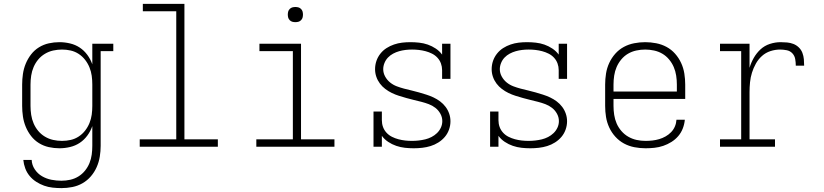

<svg xmlns="http://www.w3.org/2000/svg" viewBox="-20 -755 4240 988"><path d="M296 213Q274 213 251 210.5Q228 208 207 200.5Q186 193 166.5 180.5Q147 168 132.5 150.5Q118 133 110 111.5Q102 90 100 68H143Q144 94 159 116.5Q174 139 196.5 152Q219 165 244.5 170Q270 175 296 175Q319 175 341.5 170Q364 165 383.5 153Q403 141 417.5 123Q432 105 440.5 84Q449 63 452 40.5Q455 18 455 -5V-106Q446 -80 429.5 -57.5Q413 -35 390.5 -20Q368 -5 340.5 1.5Q313 8 286 8Q258 8 231 2Q204 -4 180.5 -18.5Q157 -33 140 -55Q123 -77 112.5 -102.5Q102 -128 98 -155.5Q94 -183 94 -210V-320Q94 -347 98 -374.5Q102 -402 112.5 -427.5Q123 -453 140 -475Q157 -497 180.5 -511.5Q204 -526 231 -532Q258 -538 286 -538Q313 -538 340.5 -531.5Q368 -525 390.5 -510Q413 -495 429.5 -472.5Q446 -450 455 -424V-530H563V-492H498V-5Q498 23 493.5 51Q489 79 477.5 105Q466 131 447.5 152.5Q429 174 404.5 188Q380 202 352 207.5Q324 213 296 213ZM299 -30Q322 -30 344 -35Q366 -40 385 -52.5Q404 -65 418 -83Q432 -101 440.5 -122Q449 -143 452 -165Q455 -187 455 -210V-320Q455 -343 452 -365Q449 -387 440.5 -408Q432 -429 418 -447Q404 -465 385 -477.5Q366 -490 344 -495Q322 -500 299 -500Q276 -500 253.5 -495Q231 -490 211 -478Q191 -466 176.5 -448.5Q162 -431 153 -410Q144 -389 140.5 -366Q137 -343 137 -320V-210Q137 -187 140.5 -164Q144 -141 153 -120Q162 -99 176.5 -81.5Q191 -64 211 -52Q231 -40 253.5 -35Q276 -30 299 -30Z M699 0V-38H887V-697H715V-735H929V-38H1101V0Z M1299 0V-38H1487V-492H1315V-530H1529V-38H1701V0ZM1500 -641Q1492 -641 1484.5 -643Q1477 -645 1471 -651Q1465 -657 1463 -664.5Q1461 -672 1461 -680Q1461 -688 1463 -695.5Q1465 -703 1471 -709Q1477 -715 1484.5 -717Q1492 -719 1500 -719Q1508 -719 1515.5 -717Q1523 -715 1529 -709Q1535 -703 1537 -695.5Q1539 -688 1539 -680Q1539 -672 1537 -664.5Q1535 -657 1529 -651Q1523 -645 1515.5 -643Q1508 -641 1500 -641Z M2109 8Q2086 8 2063.5 5.5Q2041 3 2019 -4.5Q1997 -12 1977.5 -25Q1958 -38 1945 -56V0H1902V-181H1945V-136Q1945 -118 1951 -101.5Q1957 -85 1969 -72Q1981 -59 1997 -51Q2013 -43 2030 -38.5Q2047 -34 2064.5 -32Q2082 -30 2100 -30Q2117 -30 2134.5 -32Q2152 -34 2168.5 -38Q2185 -42 2200.5 -50Q2216 -58 2228.5 -70Q2241 -82 2248.5 -98Q2256 -114 2256 -132Q2256 -152 2246 -170Q2236 -188 2220.5 -200Q2205 -212 2186.5 -219Q2168 -226 2148.5 -231Q2129 -236 2110 -240.5Q2091 -245 2071.5 -250.5Q2052 -256 2033 -262Q2014 -268 1996.5 -276.5Q1979 -285 1963 -297Q1947 -309 1935 -325Q1923 -341 1916.5 -360Q1910 -379 1910 -399Q1910 -421 1917 -441.5Q1924 -462 1937.5 -479Q1951 -496 1969 -507.5Q1987 -519 2007.5 -526Q2028 -533 2049 -535.5Q2070 -538 2092 -538Q2114 -538 2137 -535.5Q2160 -533 2181.5 -525.5Q2203 -518 2222.5 -505Q2242 -492 2255 -474V-530H2298V-349H2255V-394Q2255 -412 2249 -428.5Q2243 -445 2231 -458Q2219 -471 2203 -479Q2187 -487 2170 -491.5Q2153 -496 2135.5 -498Q2118 -500 2101 -500Q2101 -500 2101 -500Q2101 -500 2100 -500Q2083 -500 2066.5 -498Q2050 -496 2034 -491.5Q2018 -487 2003 -479Q1988 -471 1976.5 -459Q1965 -447 1958.5 -431Q1952 -415 1952 -399Q1952 -379 1962 -361Q1972 -343 1987.5 -330.5Q2003 -318 2021.5 -311Q2040 -304 2059 -299Q2078 -294 2097.5 -289.5Q2117 -285 2136 -279.5Q2155 -274 2174 -268Q2193 -262 2211 -253.5Q2229 -245 2245 -233Q2261 -221 2273 -205Q2285 -189 2291.5 -170Q2298 -151 2298 -131Q2298 -109 2290.5 -88Q2283 -67 2269 -50.5Q2255 -34 2236 -22Q2217 -10 2196 -3.5Q2175 3 2153 5.5Q2131 8 2109 8Z M2709 8Q2686 8 2663.5 5.5Q2641 3 2619 -4.5Q2597 -12 2577.5 -25Q2558 -38 2545 -56V0H2502V-181H2545V-136Q2545 -118 2551 -101.5Q2557 -85 2569 -72Q2581 -59 2597 -51Q2613 -43 2630 -38.5Q2647 -34 2664.5 -32Q2682 -30 2700 -30Q2717 -30 2734.5 -32Q2752 -34 2768.5 -38Q2785 -42 2800.5 -50Q2816 -58 2828.5 -70Q2841 -82 2848.5 -98Q2856 -114 2856 -132Q2856 -152 2846 -170Q2836 -188 2820.5 -200Q2805 -212 2786.5 -219Q2768 -226 2748.5 -231Q2729 -236 2710 -240.5Q2691 -245 2671.5 -250.5Q2652 -256 2633 -262Q2614 -268 2596.5 -276.5Q2579 -285 2563 -297Q2547 -309 2535 -325Q2523 -341 2516.5 -360Q2510 -379 2510 -399Q2510 -421 2517 -441.5Q2524 -462 2537.5 -479Q2551 -496 2569 -507.5Q2587 -519 2607.5 -526Q2628 -533 2649 -535.5Q2670 -538 2692 -538Q2714 -538 2737 -535.5Q2760 -533 2781.5 -525.5Q2803 -518 2822.5 -505Q2842 -492 2855 -474V-530H2898V-349H2855V-394Q2855 -412 2849 -428.5Q2843 -445 2831 -458Q2819 -471 2803 -479Q2787 -487 2770 -491.5Q2753 -496 2735.5 -498Q2718 -500 2701 -500Q2701 -500 2701 -500Q2701 -500 2700 -500Q2683 -500 2666.5 -498Q2650 -496 2634 -491.5Q2618 -487 2603 -479Q2588 -471 2576.5 -459Q2565 -447 2558.5 -431Q2552 -415 2552 -399Q2552 -379 2562 -361Q2572 -343 2587.5 -330.5Q2603 -318 2621.5 -311Q2640 -304 2659 -299Q2678 -294 2697.5 -289.5Q2717 -285 2736 -279.5Q2755 -274 2774 -268Q2793 -262 2811 -253.5Q2829 -245 2845 -233Q2861 -221 2873 -205Q2885 -189 2891.5 -170Q2898 -151 2898 -131Q2898 -109 2890.5 -88Q2883 -67 2869 -50.5Q2855 -34 2836 -22Q2817 -10 2796 -3.5Q2775 3 2753 5.5Q2731 8 2709 8Z M3302 8Q3273 8 3244.5 2.5Q3216 -3 3191 -16.5Q3166 -30 3146.5 -51.5Q3127 -73 3115 -99Q3103 -125 3098.5 -153Q3094 -181 3094 -210V-320Q3094 -348 3098.5 -376.5Q3103 -405 3115 -431Q3127 -457 3146 -478.5Q3165 -500 3190 -513.5Q3215 -527 3243.5 -532.5Q3272 -538 3300 -538Q3328 -538 3356.5 -532.5Q3385 -527 3410 -513.5Q3435 -500 3454 -478.5Q3473 -457 3485 -431Q3497 -405 3501.5 -376.5Q3506 -348 3506 -320V-246H3137V-210Q3137 -187 3140.5 -164Q3144 -141 3153 -120Q3162 -99 3177.5 -81Q3193 -63 3213 -51.5Q3233 -40 3255.5 -35Q3278 -30 3302 -30Q3319 -30 3337 -32Q3355 -34 3372 -39Q3389 -44 3405 -53Q3421 -62 3433.5 -75Q3446 -88 3453 -104.5Q3460 -121 3461 -139H3504Q3502 -116 3493.5 -94Q3485 -72 3470 -54.5Q3455 -37 3435 -24.5Q3415 -12 3393 -4.5Q3371 3 3348 5.5Q3325 8 3302 8ZM3463 -284V-320Q3463 -343 3459.5 -366Q3456 -389 3447 -410Q3438 -431 3423 -449Q3408 -467 3388.5 -478.5Q3369 -490 3346 -495Q3323 -500 3300 -500Q3277 -500 3254 -495Q3231 -490 3211.5 -478.5Q3192 -467 3177 -449Q3162 -431 3153 -410Q3144 -389 3140.5 -366Q3137 -343 3137 -320V-284Z M3685 0V-38H3794V-492H3685V-530H3837V-406Q3845 -433 3859 -457.5Q3873 -482 3893.5 -501Q3914 -520 3941.5 -529Q3969 -538 3997 -538Q4013 -538 4030 -536.5Q4047 -535 4062.5 -529Q4078 -523 4090.5 -511Q4103 -499 4109 -483Q4115 -467 4116.5 -450.5Q4118 -434 4118 -417H4075Q4075 -434 4072 -451Q4069 -468 4057.5 -480.5Q4046 -493 4028.5 -496.5Q4011 -500 3994 -500Q3969 -500 3944.5 -492Q3920 -484 3901 -467Q3882 -450 3869.5 -427.5Q3857 -405 3849.5 -381Q3842 -357 3839.5 -331.5Q3837 -306 3837 -281V-38H3968V0Z"/></svg>

Font: Iosevka Curly Slab XLtEx
Style: Regular
Weight: 200
Width: 7
Monospace: yes
Designer: Belleve Invis
Foundry: Belleve Invis
Version: Version 11.1.0; ttfautohint (v1.8.3)